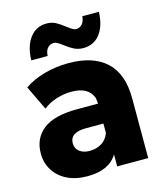

<svg xmlns="http://www.w3.org/2000/svg" viewBox="-125 -942 886 1044"><g transform="rotate(-15 318.0 -420.0)"><path d="M196.7 -677.8H104.4Q106.7 -756.7 141.7 -803.3Q176.7 -850 235.6 -850Q264.4 -850 286.7 -838.3Q308.9 -826.7 335.6 -805.6Q354.4 -791.1 365 -785Q375.6 -778.9 385.6 -778.9Q405.6 -778.9 419.4 -795Q433.3 -811.1 434.4 -837.8H527.8Q525.6 -760 490.6 -714.4Q455.6 -668.9 396.7 -668.9Q367.8 -668.9 344.4 -680.6Q321.1 -692.2 295.6 -712.2Q277.8 -725.6 267.2 -731.7Q256.7 -737.8 246.7 -737.8Q225.6 -737.8 211.7 -722.2Q197.8 -706.7 196.7 -677.8ZM581.1 -335.6V0H406.7V-67.8Q361.1 10 237.8 10Q172.2 10 123.9 -13.9Q75.6 -37.8 49.4 -80Q23.3 -122.2 23.3 -174.4Q23.3 -260 85 -308.3Q146.7 -356.7 275.6 -356.7H394.4Q394.4 -368.9 390 -391.1Q365.6 -456.7 270 -456.7Q226.7 -456.7 183.9 -442.8Q141.1 -428.9 111.1 -404.4L45.6 -541.1Q92.2 -574.4 158.9 -592.8Q225.6 -611.1 295.6 -611.1Q433.3 -611.1 507.2 -542.8Q581.1 -474.4 581.1 -335.6ZM394.4 -192.2V-244.4H296.7Q205.6 -244.4 205.6 -183.3Q205.6 -154.4 227.2 -137.2Q248.9 -120 285.6 -120Q323.3 -120 352.8 -138.3Q382.2 -156.7 394.4 -192.2Z"/></g></svg>

Font: Paperlogy 9 Black
Style: Regular
Weight: 900
Designer: redesigned by Lee Juim, glyphs from Gmarket Sans & Montserrat
Foundry: PT&
Version: Version 1.001